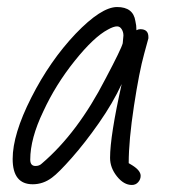

<svg xmlns="http://www.w3.org/2000/svg" viewBox="-20 -524 489 546"><path d="M293 -75Q293 -137 326 -285Q301 -231 261.5 -174.5Q222 -118 184 -75Q146 -32 128 -19Q103 0 73 0Q16 0 16 -72Q16 -142 69 -246.5Q122 -351 195 -428Q268 -504 313 -504Q359 -504 365 -464Q368 -452 368 -438Q373 -441 379 -441Q402 -441 402 -419V-415L390 -371Q376 -321 361 -223Q346 -125 346 -60L356 -54Q380 -39 380 -24Q380 -14 373 -6Q366 2 355 2Q332 2 312.5 -22.5Q293 -47 293 -75ZM99 -59Q201 -146 280 -300Q325 -385 329 -401Q331 -419 331 -423Q331 -433 326 -441Q321 -449 313 -449Q303 -449 287 -440Q247 -419 192.5 -351Q138 -283 103 -207Q66 -130 66 -70Q66 -52 81 -52Q92 -52 99 -59Z"/></svg>

Font: Bad Script
Style: Regular
Weight: 400
Italic angle: -10°
Designer: Roman Shchyukin (Gaslight Type Foundry), Cyreal (Charset Expansion)
Foundry: Gaslight
Version: Version 2.000